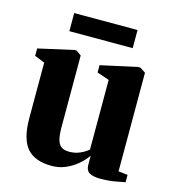

<svg xmlns="http://www.w3.org/2000/svg" viewBox="-107 -790 806 890"><g transform="rotate(15 296.5 -345.0)"><path d="M453.5 9.5Q420.5 9.5 402.5 -0.8Q384.5 -11 384.5 -40.5V-82Q368 -58 342.8 -36.8Q317.5 -15.5 286.8 -2.5Q256 10.5 222 10.5Q139.5 10.5 102 -33.8Q64.5 -78 64.5 -176.5V-443L16 -462.5V-498L185 -536H195.5L219.5 -518.5V-176Q219.5 -139.5 225 -117.2Q230.5 -95 244 -84.5Q257.5 -74 281.5 -74Q304 -74 321.2 -79.5Q338.5 -85 351.8 -93Q365 -101 374 -108.5V-443L315.5 -463V-498L489.5 -536H502L528 -518.5V-45.5L572.5 -40.5V-5Q554.5 -1.5 524 4Q493.5 9.5 453.5 9.5ZM443.5 -701V-614H139.5V-701Z"/></g></svg>

Font: Merriweather 96pt ExtraBold
Style: Regular
Weight: 800
Version: Version 2.100